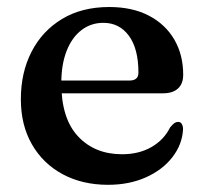

<svg xmlns="http://www.w3.org/2000/svg" viewBox="-20 -502 567 534"><path d="M489.5 -294Q489.5 -269 475 -255.8Q460.5 -242.5 433.5 -242.5H117.5V-278H340Q365 -278 365 -300Q365 -366.5 338.5 -402.5Q312 -438.5 267.5 -438.5Q233 -438.5 206.5 -418.2Q180 -398 165.2 -360.2Q150.5 -322.5 150.5 -271Q150.5 -172.5 197 -122.8Q243.5 -73 319.5 -73Q366.5 -73 401.2 -93Q436 -113 453 -147.5Q460.5 -156.5 465.2 -159.8Q470 -163 475.5 -163Q482.5 -163 486 -156.5Q489.5 -150 489 -141Q486.5 -99.5 459.2 -64.5Q432 -29.5 385.8 -8.8Q339.5 12 280.5 12Q209 12 154.2 -17.5Q99.5 -47 68.8 -100.5Q38 -154 38 -226Q38 -300.5 67.8 -358.2Q97.5 -416 152.5 -449.2Q207.5 -482.5 284 -482.5Q348 -482.5 394 -458.5Q440 -434.5 464.8 -392Q489.5 -349.5 489.5 -294Z"/></svg>

Font: Fraunces Medium
Style: Regular
Weight: 500
Version: Version 1.000;[b76b70a41]